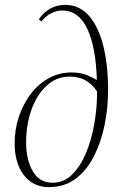

<svg xmlns="http://www.w3.org/2000/svg" viewBox="-20 -757 500 787"><path d="M181 10Q115 10 77.5 -39.5Q40 -89 40 -170Q40 -226 57 -277.5Q74 -329 105 -370.5Q136 -412 179 -436Q222 -460 273 -460Q310 -460 334.5 -450Q359 -440 377 -429Q373 -565 337.5 -639.5Q302 -714 234 -714Q212 -714 189.5 -702.5Q167 -691 150 -669L139 -678Q161 -709 188 -723Q215 -737 248 -737Q305 -737 344 -693Q383 -649 403 -570.5Q423 -492 423 -387Q423 -314 408.5 -243.5Q394 -173 364.5 -115.5Q335 -58 289.5 -24Q244 10 181 10ZM87 -173Q87 -102 114.5 -55Q142 -8 195 -8Q241 -8 275 -41Q309 -74 332 -128.5Q355 -183 366.5 -249Q378 -315 378 -382Q359 -411 331.5 -427Q304 -443 265 -443Q212 -443 171.5 -406Q131 -369 109 -307.5Q87 -246 87 -173Z"/></svg>

Font: Spectral ExtraLight
Style: Italic
Weight: 275
Italic angle: -10°
Designer: Jean-Baptiste Levee
Foundry: Production Type
Version: Version 2.001